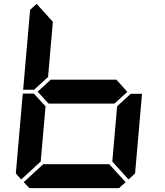

<svg xmlns="http://www.w3.org/2000/svg" viewBox="-20 -975 856 995"><path d="M583 -562 640 -499 573 -438H232L175 -500L243 -562ZM162 -515 157 -510H100L136 -924L170 -955L254 -862L229 -576ZM90 -45 62 -76 98 -490H156L160 -485L216 -424L191 -138ZM631 -31 597 0H132L103 -31L204 -124H546ZM653 -485 658 -489H716L680 -76L646 -45L562 -138L587 -424Z"/></svg>

Font: DSEG7 Classic
Style: BoldItalic
Weight: 700
Italic angle: -5°
Designer: Keshikan(Twitter:@keshinomi_88pro)
Version: Version 0.46